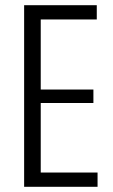

<svg xmlns="http://www.w3.org/2000/svg" viewBox="-20 -720 437 740"><path d="M122 -55H356V0H73V-700H353V-645H122L137 -689V-347L122 -375H340V-323H122L137 -351V-11Z"/></svg>

Font: Pathway Extreme Condensed ExtraLight
Style: Regular
Weight: 250
Width: 3
Version: Version 1.001;gftools[0.9.26]